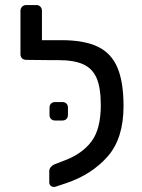

<svg xmlns="http://www.w3.org/2000/svg" viewBox="-20 -730 563 760"><path d="M469 -310Q469 -182 406 -110.5Q343 -39 242 -5L200 9Q198 10 193 10Q186 10 180.5 5Q175 0 175 -9V-53Q175 -61 181 -68.5Q187 -76 197 -80L236 -95Q305 -121 342 -170Q379 -219 379 -314Q379 -381 363 -419.5Q347 -458 310.5 -475Q274 -492 210 -492H179H176L84 -493Q74 -493 67.5 -499Q61 -505 61 -515V-687Q61 -697 67.5 -703.5Q74 -710 84 -710H124Q134 -710 140 -703.5Q146 -697 146 -687V-571H223Q314 -571 367.5 -545Q421 -519 445 -462Q469 -405 469 -310ZM198 -253Q188 -253 182 -259Q176 -265 176 -275V-304Q176 -314 182 -320Q188 -326 198 -326H227Q237 -326 243 -320Q249 -314 249 -304V-275Q249 -265 243 -259Q237 -253 227 -253Z"/></svg>

Font: Hezaedrus
Style: Regular
Weight: 400
Designer: Hubert & Fischer
Foundry: Hubert & Fischer
Version: Version 1.10;September 3, 2019;FontCreator 11.5.0.2425 64-bi